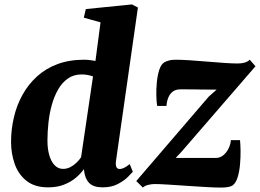

<svg xmlns="http://www.w3.org/2000/svg" viewBox="-20 -837 1175 868"><path d="M504.5 -110.5Q502 -92.5 505.8 -82.8Q509.5 -73 521.5 -73Q528.5 -73 538.8 -77.2Q549 -81.5 566.5 -95L580.5 -60.5Q574.5 -53.5 557.5 -36.5Q540.5 -19.5 512 -4.8Q483.5 10 444.5 10Q403.5 10 384.2 -8.8Q365 -27.5 360.5 -62.5L359.5 -72.5Q346 -53.5 323.8 -34.2Q301.5 -15 270 -2.5Q238.5 10 197.5 10Q137.5 10 100.5 -19Q63.5 -48 46.8 -95Q30 -142 30 -195.5Q30 -252 42.8 -306.5Q55.5 -361 81.5 -408Q107.5 -455 146.8 -491Q186 -527 239.5 -547Q293 -567 360.5 -567Q372 -567 385.2 -565.5Q398.5 -564 411.5 -561.5L434.5 -736L359 -757L368 -796L576.5 -817L603.5 -803ZM400.5 -491.5Q389.5 -495.5 376.5 -498Q363.5 -500.5 349 -500.5Q313 -500.5 286.8 -482Q260.5 -463.5 242.8 -432.5Q225 -401.5 214.2 -362.8Q203.5 -324 199 -282Q194.5 -240 194.5 -201Q194.5 -163.5 203 -134.8Q211.5 -106 227.2 -89.8Q243 -73.5 265 -73.5Q282 -73.5 297 -81Q312 -88.5 325 -100.8Q338 -113 346.5 -126ZM959.5 -432Q945 -432 928 -432Q911 -432 893.2 -432.2Q875.5 -432.5 858 -432.8Q840.5 -433 824.2 -433Q808 -433 795 -433Q774.5 -433 761.2 -423Q748 -413 741 -396Q734 -379 732.5 -358H690.5Q687.5 -375 686.8 -404Q686 -433 689 -464.8Q692 -496.5 700.2 -521.8Q708.5 -547 724 -556Q729.5 -559 742 -563Q754.5 -567 772.5 -567Q799.5 -567 837.8 -564.5Q876 -562 917 -558.5Q958 -555 994.5 -552.5Q1031 -550 1054 -550Q1072.5 -550 1086 -554Q1099.5 -558 1109 -567L1135 -537.5L801.5 -152L774.5 -123Q794.5 -123 815 -123Q835.5 -123 857.8 -123Q880 -123 904.2 -123Q928.5 -123 956 -123Q981.5 -123 1001 -146.5Q1020.5 -170 1024 -203.5H1065Q1067 -186 1067.5 -156.5Q1068 -127 1065.2 -94.8Q1062.5 -62.5 1054.5 -36.2Q1046.5 -10 1032 1Q1026 5.5 1012.8 8.2Q999.5 11 980.5 11Q952 11 910 8.5Q868 6 823.5 3Q779 0 740 -2.5Q701 -5 678 -5Q667.5 -5 651.2 -1.5Q635 2 626 11L596 -18.5L923.5 -400Z"/></svg>

Font: Merriweather 20pt Black
Style: Italic
Weight: 900
Italic angle: -7.8°
Version: Version 2.101